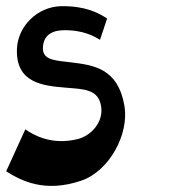

<svg xmlns="http://www.w3.org/2000/svg" viewBox="-59 -666 612 622"><path d="M-39 -111C9 -81 85 -40 205 -81C295 -112 360 -231 344 -324C323 -445 244 -455 171 -464C126 -470 81 -469 80 -508C80 -546 102 -566 143 -568C212 -570 248 -547 265 -537L288 -606C259 -625 217 -647 139 -646C61 -644 0 -581 -4 -510C-10 -396 82 -388 154 -382C210 -377 262 -379 269 -318C275 -271 238 -228 195 -216C105 -193 45 -232 23 -247Z"/></svg>

Font: Charger Slice
Style: Regular
Weight: 400
Designer: Jasper
Foundry: Cannot Into Space Fonts
Version: Version 1.1